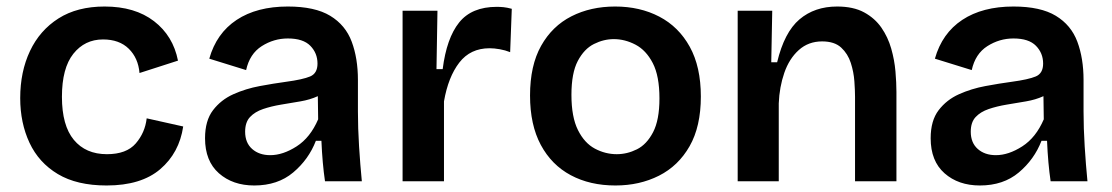

<svg xmlns="http://www.w3.org/2000/svg" viewBox="-20 -556 3410 589"><path d="M307 13Q216 13 157.5 -22Q99 -57 70.5 -118Q42 -179 42 -255Q42 -336 72 -399.5Q102 -463 159.5 -499.5Q217 -536 301 -536Q394 -536 452.5 -491Q511 -446 526 -370L408 -332Q404 -378 375 -406.5Q346 -435 296 -435Q240 -435 205 -391Q170 -347 170 -259Q170 -171 206.5 -127Q243 -83 308 -83Q368 -83 396.5 -116Q425 -149 430 -193L542 -168Q530 -87 471.5 -37Q413 13 307 13Z M760 13Q694 13 651.5 -24.5Q609 -62 609 -132Q609 -186 633.5 -218Q658 -250 696 -267Q734 -284 777 -292Q820 -300 857 -305Q909 -312 931.5 -321.5Q954 -331 954 -361Q954 -393 932 -415.5Q910 -438 863 -438Q820 -438 783 -414.5Q746 -391 735 -341L622 -376Q644 -454 706 -495Q768 -536 863 -536Q946 -536 993 -507.5Q1040 -479 1059 -428Q1078 -377 1078 -311V-214Q1078 -163 1081.5 -107Q1085 -51 1090 0H977Q969 -54 966 -124H949Q927 -67 879.5 -27Q832 13 760 13ZM809 -80Q848 -80 890 -107Q932 -134 956 -190L955 -261Q931 -250 901.5 -245Q872 -240 842 -235Q812 -230 787 -221.5Q762 -213 747 -197Q732 -181 732 -152Q732 -118 753.5 -99Q775 -80 809 -80Z M1215 0V-523H1322L1319 -344H1338Q1350 -439 1388.5 -487Q1427 -535 1504 -535Q1514 -535 1524.5 -534Q1535 -533 1550 -529L1545 -396Q1530 -402 1513 -405Q1496 -408 1482 -408Q1423 -408 1389 -364Q1355 -320 1342 -245V0Z M1868 13Q1790 13 1731 -18.5Q1672 -50 1639 -111.5Q1606 -173 1606 -263Q1606 -355 1640 -415.5Q1674 -476 1733 -506Q1792 -536 1867 -536Q1943 -536 2002.5 -505Q2062 -474 2096 -412.5Q2130 -351 2130 -260Q2130 -168 2095.5 -107.5Q2061 -47 2001.5 -17Q1942 13 1868 13ZM1872 -83Q1904 -83 1934 -98Q1964 -113 1983.5 -150.5Q2003 -188 2003 -254Q2003 -323 1982.5 -362.5Q1962 -402 1929.5 -419Q1897 -436 1863 -436Q1832 -436 1802 -421Q1772 -406 1752.5 -369Q1733 -332 1733 -265Q1733 -197 1753 -157Q1773 -117 1805 -100Q1837 -83 1872 -83Z M2243 0V-523H2349L2346 -365H2364Q2386 -457 2432.5 -496.5Q2479 -536 2548 -536Q2598 -536 2631 -518Q2664 -500 2684 -471Q2704 -442 2714 -407Q2724 -372 2727 -337Q2730 -302 2730 -274V0H2603V-259Q2603 -278 2601 -306.5Q2599 -335 2590 -363Q2581 -391 2560.5 -410Q2540 -429 2502 -429Q2460 -429 2430.5 -402.5Q2401 -376 2386 -332.5Q2371 -289 2369 -239V0Z M2986 13Q2920 13 2877.5 -24.5Q2835 -62 2835 -132Q2835 -186 2859.5 -218Q2884 -250 2922 -267Q2960 -284 3003 -292Q3046 -300 3083 -305Q3135 -312 3157.5 -321.5Q3180 -331 3180 -361Q3180 -393 3158 -415.5Q3136 -438 3089 -438Q3046 -438 3009 -414.5Q2972 -391 2961 -341L2848 -376Q2870 -454 2932 -495Q2994 -536 3089 -536Q3172 -536 3219 -507.5Q3266 -479 3285 -428Q3304 -377 3304 -311V-214Q3304 -163 3307.5 -107Q3311 -51 3316 0H3203Q3195 -54 3192 -124H3175Q3153 -67 3105.5 -27Q3058 13 2986 13ZM3035 -80Q3074 -80 3116 -107Q3158 -134 3182 -190L3181 -261Q3157 -250 3127.5 -245Q3098 -240 3068 -235Q3038 -230 3013 -221.5Q2988 -213 2973 -197Q2958 -181 2958 -152Q2958 -118 2979.5 -99Q3001 -80 3035 -80Z"/></svg>

Font: Bricolage Grotesque 10pt SemiBold
Style: Regular
Weight: 600
Designer: Mathieu Triay
Foundry: Atelier Triay
Version: Version 1.000; ttfautohint (v1.8.4.7-5d5b);gftools[0.9.29]